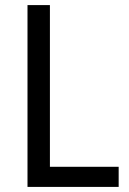

<svg xmlns="http://www.w3.org/2000/svg" viewBox="-20 -734 508 754"><path d="M88 0H446V-79H176V-714H88Z"/></svg>

Font: Noto Sans Georgian SemiCondensed
Style: Regular
Weight: 400
Width: 4
Designer: Monotype Design Team, Akaki Razmadze
Foundry: Google LLC
Version: Version 2.005